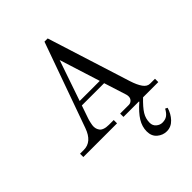

<svg xmlns="http://www.w3.org/2000/svg" viewBox="-275 -867 1279 1279"><g transform="rotate(-45 365.0 -227.5)"><path d="M17.6 0V-31.2H53.7Q129.4 -31.2 163.1 -126L377.9 -726.6H408.2L594.2 -138.7Q610.4 -87.9 630.4 -59.6Q650.4 -31.2 677.7 -31.2H723.6V0H580.1Q531.7 46.4 511.5 79.1Q491.2 111.8 491.2 151.4Q491.2 178.2 510.5 194.6Q529.8 210.9 552.7 210.9Q580.1 210.9 597.9 198.2Q615.7 185.5 630.9 157.2L646.5 165Q633.8 209 603.8 240.7Q573.7 272.5 532.2 272.5Q495.6 272.5 466.1 247.8Q436.5 223.1 436.5 177.7Q436.5 133.3 461.9 92Q487.3 50.8 542 2.9L540 0H395.5V-31.2H476.6Q492.7 -31.2 504.6 -42.7Q516.6 -54.2 516.6 -72.3Q516.6 -82 513.7 -91.8L463.4 -250H253.4L222.2 -159.7Q217.8 -147.5 213.4 -127Q209 -106.4 209 -98.1Q209 -85.4 211.7 -75.7Q214.4 -65.9 221.9 -54.9Q229.5 -43.9 246.8 -37.6Q264.2 -31.2 290 -31.2H335V0ZM264.2 -281.2H453.6L362.8 -568.4Z"/></g></svg>

Font: Theano Modern
Style: Regular
Weight: 400
Designer: Alexey Kryukov
Version: Version 2.00